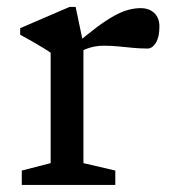

<svg xmlns="http://www.w3.org/2000/svg" viewBox="-20 -522 492 542"><path d="M377 -499Q401 -499 415.5 -485.2Q430 -471.5 430 -447Q430 -417.5 420 -401.2Q410 -385 396.5 -385Q375.5 -385 355 -387Q334.5 -389 314 -391Q293.5 -393 273 -393Q261 -393 249 -391Q237 -389 224.2 -384.2Q211.5 -379.5 197.5 -370.5L183 -388Q222.5 -422 251.5 -443.8Q280.5 -465.5 302.5 -477.5Q324.5 -489.5 342.2 -494.2Q360 -499 377 -499ZM215.5 -397.5V-61.5L305.5 -40.5V0H41.5V-40.5L123 -61.5V-373Q116.5 -378 103.2 -386Q90 -394 72.8 -404Q55.5 -414 37 -424V-442.5L176.5 -502.5H193.5Z"/></svg>

Font: Newsreader 9pt
Style: Regular
Weight: 400
Designer: Hugues Gentile
Foundry: Production Type
Version: Version 1.003